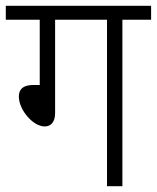

<svg xmlns="http://www.w3.org/2000/svg" viewBox="-20 -642 541 662"><path d="M170 -574H349V0H402V-574H501V-622H0V-574H117V-349H95C58 -349 45 -333 45 -309C45 -263 94 -206 134 -206C156 -206 170 -222 170 -252Z"/></svg>

Font: Noto Sans Devanagari SemiCondensed Light
Style: Regular
Weight: 300
Width: 4
Designer: Jelle Bosma - Monotype Design Team
Foundry: Monotype Imaging Inc.
Version: Version 2.004